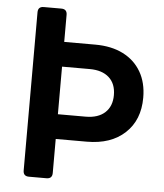

<svg xmlns="http://www.w3.org/2000/svg" viewBox="-52 -776 705 823"><g transform="rotate(5 300.0 -365.0)"><path d="M103 0Q78.3 0 78.3 -24.7V-705.3Q78.3 -730 103 -730H178.7Q203.4 -730 203.4 -705.3V-588.8H337.1Q406.6 -588.8 456.9 -563.5Q507.1 -538.2 534.4 -491.4Q561.7 -444.7 561.7 -380Q561.7 -283.7 501.2 -227.5Q440.8 -171.2 337.1 -171.2H203.4V-24.7Q203.4 0 178.7 0ZM203.4 -277.6H322.5Q376.4 -277.6 405.9 -304.8Q435.4 -332 435.4 -380Q435.4 -429 405.7 -455.7Q376 -482.4 322.5 -482.4H203.4Z"/></g></svg>

Font: Pitagon Sans Mono
Style: Regular
Weight: 400
Monospace: yes
Designer: Travis Tran
Foundry: Pitagon
Version: Version 1.001;gftools[0.9.26]